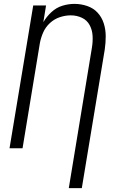

<svg xmlns="http://www.w3.org/2000/svg" viewBox="-20 -763 616 988"><path d="M334 205H401L519 -508Q524 -542 524 -576.5Q524 -611 514 -642.5Q504 -674 482.5 -697.5Q461 -721 429 -732Q397 -743 363 -743Q332 -743 301 -733.5Q270 -724 245 -701Q220 -678 203 -649L217 -735H151L29 0H96L185 -540Q190 -568 202 -595.5Q214 -623 236.5 -644Q259 -665 287.5 -674.5Q316 -684 344 -684Q375 -684 401.5 -671.5Q428 -659 441.5 -633.5Q455 -608 456.5 -578Q458 -548 453 -518Z"/></svg>

Font: Iosevka Sparkle Light Oblique
Style: Regular
Weight: 300
Italic angle: -9°
Designer: Belleve Invis
Foundry: Belleve Invis
Version: Version 4.5.0; ttfautohint (v1.8.3)